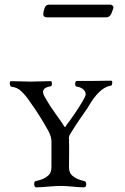

<svg xmlns="http://www.w3.org/2000/svg" viewBox="-20 -797 534 821"><path d="M189 -777H452Q458 -777 462 -772.5Q466 -768 465 -763Q464 -761 463 -757Q462 -753 461 -751.5Q460 -750 459 -746.5Q458 -743 457 -741Q456 -739 454.5 -736Q453 -733 451.5 -731.5Q450 -730 448 -728Q446 -726 444 -725Q442 -724 439.5 -723.5Q437 -723 434 -723H179Q176 -723 173.5 -724Q171 -725 169 -726.5Q167 -728 166 -730.5Q165 -733 165 -735Q165 -747 170.5 -762Q176 -777 189 -777ZM30 -426Q26 -426 23.5 -432Q21 -438 22 -444Q23 -450 27 -450Q43 -450 68.5 -449Q94 -448 111 -448Q127 -448 152 -449Q177 -450 197 -450Q202 -450 202 -439.5Q202 -429 197 -428Q150 -421 170 -385Q186 -357 196.5 -341Q207 -325 219 -308.5Q231 -292 240 -279Q244 -273 249 -265.5Q254 -258 254.5 -256.5Q255 -255 258 -254.5Q261 -254 261.5 -256.5Q262 -259 267 -266Q272 -273 277 -279Q323 -343 343 -382Q351 -399 339.5 -411.5Q328 -424 307 -427Q301 -428 301.5 -439.5Q302 -451 309 -451H381Q396 -451 418 -451.5Q440 -452 455 -452Q461 -452 460 -442Q459 -432 455 -431Q412 -425 370 -361Q355 -335 333.5 -305Q312 -275 294 -246Q291 -241 287 -235Q283 -229 282 -227Q281 -225 278.5 -221Q276 -217 276 -215.5Q276 -214 275 -209.5Q274 -205 275 -202.5Q276 -200 275 -193Q276 -176 275.5 -136.5Q275 -97 275 -82Q275 -59 288 -47Q308 -29 340 -23Q346 -22 348 -15Q350 -8 347.5 -2Q345 4 340 4Q320 4 290 1Q260 -2 241 -2Q219 -2 185.5 1Q152 4 134 4Q130 4 127.5 -2Q125 -8 126.5 -15Q128 -22 134 -23Q167 -29 187 -47Q200 -59 200 -82V-193Q200 -211 188 -235Q150 -304 110 -359L102 -371Q93 -383 87.5 -389.5Q82 -396 72.5 -405.5Q63 -415 52 -420Q41 -425 30 -426Z"/></svg>

Font: EB Garamond 12 All SC
Style: AllSC
Weight: 400
Version: Version 0.016 ; ttfautohint (v0.97) -l 8 -r 50 -G 200 -x 0 -